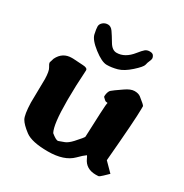

<svg xmlns="http://www.w3.org/2000/svg" viewBox="-156 -774 877 915"><g transform="rotate(30 282.5 -316.5)"><path d="M280.3 -553.2Q326.2 -553.2 363.8 -600.6Q380.9 -622.1 390.6 -630.1Q400.4 -638.2 415.5 -638.2Q430.7 -638.2 436.3 -630.1Q441.9 -622.1 441.9 -615Q441.9 -607.9 436.8 -597.2Q431.6 -586.4 429 -573.2Q426.3 -560.1 390.9 -528.3Q355.5 -496.6 325.7 -488.3Q295.9 -480 268.6 -480Q241.2 -480 196.3 -514.9Q151.4 -549.8 145.5 -576.7Q139.6 -603.5 139.6 -616.7Q139.6 -629.9 151.1 -639.9Q162.6 -649.9 178.7 -649.9Q194.8 -649.9 207.3 -632.3Q219.7 -614.7 237.8 -584Q255.9 -553.2 280.3 -553.2ZM316.9 -89.4Q352.1 -127.9 352.5 -133.3Q352.5 -133.8 352.5 -135.7Q352.5 -150.4 357.9 -264.2Q360.4 -319.3 363.3 -324.7Q359.9 -325.7 351.6 -326.7Q349.6 -326.7 335.4 -340.8Q334 -341.8 334 -345.2Q334 -346.2 334 -347.2Q334 -352.5 335.9 -361.3Q339.8 -376.5 346.7 -381.8Q357.4 -390.6 362.8 -394.3Q368.2 -397.9 397 -418.2Q425.8 -438.5 447 -438.5Q468.3 -438.5 480.5 -429.2Q515.6 -401.9 517.1 -396Q517.1 -393.6 517.1 -389.9Q517.1 -386.2 517.1 -380.4Q517.1 -322.3 496.6 -86.9L543.9 -39.1L519.5 -15.6Q504.9 -1.5 499.5 -1Q493.2 -0.5 485.4 -0.5Q430.7 -0.5 410.6 -45.9Q406.2 -55.7 402.8 -60.1Q387.7 -49.8 364.3 -25.9Q320.8 17.6 231.9 17.6Q143.1 17.6 107.2 -9.5Q71.3 -36.6 59.6 -57.4Q47.9 -78.1 45.9 -143.6L47.9 -273.4Q46.9 -317.4 37.4 -332Q27.8 -346.7 27.8 -354.5V-355L35.2 -378.9Q58.1 -425.8 108.9 -425.8Q112.3 -425.8 115.7 -425.8L170.9 -422.4Q196.8 -421.4 196.8 -408.2Q196.8 -408.2 196.8 -407.7V-407.2Q190.9 -314.9 190.9 -246.6Q190.9 -241.2 190.9 -236.3Q190.9 -107.9 210.9 -70.8Q236.3 -49.8 248 -49.8Q250 -50.3 251.5 -50.8Q262.2 -54.7 280.8 -61.5Q296.9 -67.9 316.9 -89.4Z"/></g></svg>

Font: Drukaatie burti
Style: Bold
Weight: 700
Version: Version 0.14